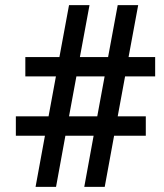

<svg xmlns="http://www.w3.org/2000/svg" viewBox="-20 -731 643 751"><path d="M119.1 0 155.8 -200.2H42V-275.9H169.9L198.7 -432.1H79.1V-507.8H212.4L250 -710.9H330.1L292.5 -507.8H402.8L440.4 -710.9H520.5L482.9 -507.8H586.9V-432.1H469.2L440.4 -275.9H550.3V-200.2H426.3L389.6 0H309.6L346.2 -200.2H235.8L199.2 0ZM250 -275.9H360.4L389.2 -432.1H278.8Z"/></svg>

Font: Vazirmatn RD Medium
Style: Regular
Weight: 500
Designer: Saber Rastikerdar
Foundry: Saber Rastikerdar
Version: Version 33.003